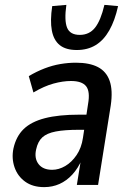

<svg xmlns="http://www.w3.org/2000/svg" viewBox="-20 -758 525 787"><path d="M161 9Q114 9 83 -13.5Q52 -36 39.5 -72.5Q27 -109 35 -149Q46 -199 77 -229Q108 -259 164 -273.5Q220 -288 305 -288H348L339 -226H303Q245 -226 208.5 -219Q172 -212 153.5 -195Q135 -178 128 -145Q120 -109 138 -85.5Q156 -62 194 -62Q221 -62 247.5 -77.5Q274 -93 294 -122.5Q314 -152 320 -193L341 -332Q350 -383 333 -404.5Q316 -426 271 -426Q238 -426 199.5 -415.5Q161 -405 117 -379L98 -446Q130 -465 162.5 -477.5Q195 -490 227.5 -495.5Q260 -501 291 -501Q347 -501 381.5 -483Q416 -465 429.5 -426.5Q443 -388 434 -326L382 0H295L312 -105H316Q300 -68 276.5 -42.5Q253 -17 224 -4Q195 9 161 9ZM295 -553Q250 -553 225 -573Q200 -593 192.5 -633Q185 -673 194 -733L252 -738Q243 -674 255 -644.5Q267 -615 307 -615Q346 -615 369.5 -644.5Q393 -674 408 -738L464 -733Q451 -674 428 -633.5Q405 -593 372 -573Q339 -553 295 -553Z"/></svg>

Font: Nunito Sans 10pt Condensed SemiBold
Style: Italic
Weight: 600
Width: 3
Italic angle: -9°
Designer: Vernon Adams
Foundry: Vernon Adams
Version: Version 3.101;gftools[0.9.27]